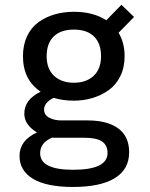

<svg xmlns="http://www.w3.org/2000/svg" viewBox="-20 -560 610 782"><path d="M281 -150Q236 -150 198.5 -161.5Q159.5 -142 159.5 -114Q159.5 -92 180 -80.8Q200.5 -69.5 230.5 -69.5H337.5Q417 -69.5 461.5 -37Q506 -4.5 506 60Q506 130 447.2 165.8Q388.5 201.5 277 201.5Q170 201.5 114.8 168.5Q59.5 135.5 59.5 75Q59.5 12 130.5 -20.5Q79 -52 79 -97Q79 -154.5 145.5 -186.5Q73.5 -235 73.5 -331Q73.5 -377 90.2 -412.5Q107 -448 136.2 -469.2Q165.5 -490.5 202 -501.2Q238.5 -512 281 -512Q359.5 -512 413 -477.5L474.5 -540.5L526 -491L463 -426.5Q487.5 -386 487.5 -331Q487.5 -285 469.8 -249.2Q452 -213.5 422.2 -192.5Q392.5 -171.5 356.5 -160.8Q320.5 -150 281 -150ZM391.5 -331Q391.5 -383.5 362.8 -411.5Q334 -439.5 281 -439.5Q227.5 -439.5 198.8 -411.5Q170 -383.5 170 -331Q170 -279.5 200.2 -251.2Q230.5 -223 281 -223Q331.5 -223 361.5 -251.2Q391.5 -279.5 391.5 -331ZM143.5 64Q143.5 131.5 277.5 131.5Q418 131.5 418 63Q418 32 396 16.5Q374 1 322 1H200Q195 1 192.5 0.5Q143.5 21 143.5 64Z"/></svg>

Font: League Mono Narrow
Style: Regular
Weight: 400
Width: 3
Designer: Tyler Finck
Foundry: The League of Moveable Type / Tyler Finck
Version: Version 2.210